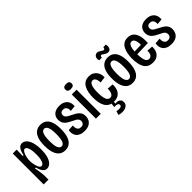

<svg xmlns="http://www.w3.org/2000/svg" viewBox="110 -1730 2967 2967"><g transform="rotate(-45 1594.0 -246.0)"><path d="M56 148V-253V-528H141L138 -392H156Q162 -428 174.5 -462Q187 -496 210 -518.5Q233 -541 268 -541Q307 -541 340 -509.5Q373 -478 392.5 -415.5Q412 -353 412 -260Q412 -166 392 -105.5Q372 -45 339.5 -16Q307 13 268 13Q237 13 215.5 -4.5Q194 -22 179.5 -53Q165 -84 155 -123H136Q143 -87 148.5 -50.5Q154 -14 157.5 17.5Q161 49 161 69V148ZM237 -75Q254 -75 269.5 -93.5Q285 -112 295 -153.5Q305 -195 305 -262Q305 -330 295.5 -371Q286 -412 271 -430.5Q256 -449 239 -449Q221 -449 207 -431Q193 -413 182.5 -385Q172 -357 166.5 -325Q161 -293 161 -264V-250Q161 -233 164 -211Q167 -189 173 -165Q179 -141 187.5 -120.5Q196 -100 208.5 -87.5Q221 -75 237 -75Z M668 13Q607 13 566.5 -20Q526 -53 506 -115.5Q486 -178 486 -266Q486 -360 507.5 -420.5Q529 -481 570 -511Q611 -541 670 -541Q729 -541 769.5 -511.5Q810 -482 830.5 -422Q851 -362 851 -269Q851 -176 830 -113Q809 -50 768 -18.5Q727 13 668 13ZM669 -71Q687 -71 701.5 -82.5Q716 -94 725.5 -117.5Q735 -141 740 -177.5Q745 -214 745 -265Q745 -317 740 -353.5Q735 -390 724.5 -412.5Q714 -435 700 -445.5Q686 -456 669 -456Q652 -456 638.5 -446.5Q625 -437 614.5 -415Q604 -393 598.5 -356Q593 -319 593 -264Q593 -214 597.5 -177.5Q602 -141 612 -117.5Q622 -94 636.5 -82.5Q651 -71 669 -71Z M1089 13Q1035 13 999.5 -3.5Q964 -20 945 -46.5Q926 -73 921 -106Q916 -139 923 -172L1018 -178Q1015 -147 1021 -122.5Q1027 -98 1044 -83.5Q1061 -69 1091 -69Q1129 -69 1145 -88.5Q1161 -108 1161 -134Q1161 -159 1149 -175.5Q1137 -192 1115 -205Q1093 -218 1062 -232Q1036 -245 1010.5 -259Q985 -273 964 -292Q943 -311 931 -337Q919 -363 919 -399Q919 -441 937.5 -473Q956 -505 992.5 -523Q1029 -541 1083 -541Q1142 -541 1180.5 -519Q1219 -497 1236.5 -458.5Q1254 -420 1249 -368L1156 -359Q1159 -387 1152.5 -409Q1146 -431 1129 -445Q1112 -459 1083 -459Q1053 -459 1036.5 -443Q1020 -427 1020 -401Q1020 -379 1031.5 -363.5Q1043 -348 1065 -334.5Q1087 -321 1116 -307Q1146 -292 1173 -277Q1200 -262 1220.5 -243Q1241 -224 1252.5 -199Q1264 -174 1264 -139Q1264 -100 1246.5 -65Q1229 -30 1191 -8.5Q1153 13 1089 13Z M1346 0V-528H1451V0ZM1397 -597Q1363 -597 1346 -610.5Q1329 -624 1329 -651Q1329 -678 1346.5 -692Q1364 -706 1397 -706Q1432 -706 1449 -692Q1466 -678 1466 -651Q1466 -624 1449 -610.5Q1432 -597 1397 -597Z M1733 12Q1677 12 1640.5 -10Q1604 -32 1582.5 -70Q1561 -108 1552 -157Q1543 -206 1543 -259Q1543 -315 1552.5 -366Q1562 -417 1583.5 -456.5Q1605 -496 1640.5 -518.5Q1676 -541 1729 -541Q1772 -541 1803.5 -525.5Q1835 -510 1855.5 -483.5Q1876 -457 1885 -424.5Q1894 -392 1892 -357L1792 -344Q1792 -374 1785 -399.5Q1778 -425 1763.5 -440.5Q1749 -456 1726 -456Q1706 -456 1691.5 -443.5Q1677 -431 1667.5 -407Q1658 -383 1653.5 -347.5Q1649 -312 1649 -266Q1649 -205 1657 -161Q1665 -117 1683.5 -94Q1702 -71 1730 -71Q1756 -71 1772.5 -89Q1789 -107 1796.5 -136.5Q1804 -166 1802 -199L1902 -192Q1905 -158 1898.5 -122.5Q1892 -87 1873 -56.5Q1854 -26 1819.5 -7Q1785 12 1733 12ZM1632 205 1652 142Q1665 146 1683 148Q1701 150 1718.5 148.5Q1736 147 1748 138.5Q1760 130 1760 113Q1760 103 1755 94.5Q1750 86 1740 81Q1730 76 1713 73.5Q1696 71 1672 73L1683 -14H1728L1723 49Q1754 44 1779 50.5Q1804 57 1818.5 75Q1833 93 1833 123Q1833 159 1814 180Q1795 201 1764.5 210.5Q1734 220 1699 218Q1664 216 1632 205Z M2140 13Q2079 13 2038.5 -20Q1998 -53 1978 -115.5Q1958 -178 1958 -266Q1958 -360 1979.5 -420.5Q2001 -481 2042 -511Q2083 -541 2142 -541Q2201 -541 2241.5 -511.5Q2282 -482 2302.5 -422Q2323 -362 2323 -269Q2323 -176 2302 -113Q2281 -50 2240 -18.5Q2199 13 2140 13ZM2141 -71Q2159 -71 2173.5 -82.5Q2188 -94 2197.5 -117.5Q2207 -141 2212 -177.5Q2217 -214 2217 -265Q2217 -317 2212 -353.5Q2207 -390 2196.5 -412.5Q2186 -435 2172 -445.5Q2158 -456 2141 -456Q2124 -456 2110.5 -446.5Q2097 -437 2086.5 -415Q2076 -393 2070.5 -356Q2065 -319 2065 -264Q2065 -214 2069.5 -177.5Q2074 -141 2084 -117.5Q2094 -94 2108.5 -82.5Q2123 -71 2141 -71ZM2206 -590Q2187 -590 2171.5 -597.5Q2156 -605 2143 -614Q2130 -623 2119 -630.5Q2108 -638 2098 -638Q2087 -638 2081.5 -626Q2076 -614 2076 -601H2020Q2009 -628 2013.5 -653Q2018 -678 2035.5 -694Q2053 -710 2078 -710Q2095 -710 2109 -703Q2123 -696 2135.5 -687Q2148 -678 2159.5 -671Q2171 -664 2183 -664Q2197 -664 2202 -675.5Q2207 -687 2208 -701H2263Q2271 -673 2267.5 -647.5Q2264 -622 2249 -606Q2234 -590 2206 -590Z M2584 12Q2528 12 2491 -10Q2454 -32 2433.5 -70.5Q2413 -109 2404.5 -157Q2396 -205 2396 -257Q2396 -311 2404.5 -361.5Q2413 -412 2433 -452.5Q2453 -493 2488 -517Q2523 -541 2576 -541Q2626 -541 2659 -519.5Q2692 -498 2711.5 -460Q2731 -422 2737.5 -370.5Q2744 -319 2740 -259L2475 -251V-310L2663 -316L2644 -291Q2647 -347 2639 -383Q2631 -419 2615.5 -437Q2600 -455 2576 -455Q2550 -455 2533.5 -433Q2517 -411 2509 -369Q2501 -327 2501 -264Q2501 -171 2519 -120.5Q2537 -70 2582 -70Q2598 -70 2611 -77Q2624 -84 2633.5 -98Q2643 -112 2647.5 -132.5Q2652 -153 2650 -180L2747 -174Q2749 -146 2743.5 -113.5Q2738 -81 2720 -52.5Q2702 -24 2669 -6Q2636 12 2584 12Z M2987 13Q2933 13 2897.5 -3.5Q2862 -20 2843 -46.5Q2824 -73 2819 -106Q2814 -139 2821 -172L2916 -178Q2913 -147 2919 -122.5Q2925 -98 2942 -83.5Q2959 -69 2989 -69Q3027 -69 3043 -88.5Q3059 -108 3059 -134Q3059 -159 3047 -175.5Q3035 -192 3013 -205Q2991 -218 2960 -232Q2934 -245 2908.5 -259Q2883 -273 2862 -292Q2841 -311 2829 -337Q2817 -363 2817 -399Q2817 -441 2835.5 -473Q2854 -505 2890.5 -523Q2927 -541 2981 -541Q3040 -541 3078.5 -519Q3117 -497 3134.5 -458.5Q3152 -420 3147 -368L3054 -359Q3057 -387 3050.5 -409Q3044 -431 3027 -445Q3010 -459 2981 -459Q2951 -459 2934.5 -443Q2918 -427 2918 -401Q2918 -379 2929.5 -363.5Q2941 -348 2963 -334.5Q2985 -321 3014 -307Q3044 -292 3071 -277Q3098 -262 3118.5 -243Q3139 -224 3150.5 -199Q3162 -174 3162 -139Q3162 -100 3144.5 -65Q3127 -30 3089 -8.5Q3051 13 2987 13Z"/></g></svg>

Font: Bricolage Grotesque Condensed Medium
Style: Regular
Weight: 500
Width: 3
Designer: Mathieu Triay
Foundry: Atelier Triay
Version: Version 1.000;gftools[0.9.30]